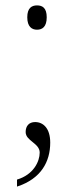

<svg xmlns="http://www.w3.org/2000/svg" viewBox="-20 -537 277 711"><path d="M117 -427C137 -427 153 -438 153 -473C153 -508 137 -517 117 -517C98 -517 81 -508 81 -473C81 -438 98 -427 117 -427ZM43 128V154C132 125 166 62 166 -9C166 -62 140 -85 110 -85C87 -85 75 -70 75 -48C75 -15 127 -7 127 28C127 61 104 110 43 128Z"/></svg>

Font: Noto Serif Georgian ExtraLight
Style: Regular
Weight: 200
Designer: Monotype Design Team, Akaki Razmadze
Foundry: Google LLC
Version: Version 2.003